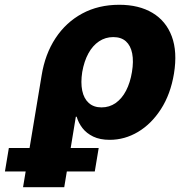

<svg xmlns="http://www.w3.org/2000/svg" viewBox="-119 -568 771 792"><path d="M-23.9 204.1 52.7 -256.8Q66.9 -345.2 110.1 -410.6Q153.3 -476.1 220.2 -512.2Q287.1 -548.3 373 -548.3Q454.1 -548.3 510 -514.9Q565.9 -481.4 589.6 -418Q613.3 -354.5 598.6 -264.2Q584.5 -179.2 544.9 -117.9Q505.4 -56.6 450.4 -23.9Q395.5 8.8 333.5 8.8Q293.5 8.8 265.6 -4.6Q237.8 -18.1 221.2 -39.6Q204.6 -61 197.3 -86.4H193.8L146 204.1ZM299.8 -125Q332.5 -125 358.2 -143.1Q383.8 -161.1 400.9 -193.8Q418 -226.6 425.3 -271Q432.6 -314.9 426.3 -347.4Q419.9 -379.9 400.4 -397.5Q380.9 -415 348.1 -415Q315.9 -415 289.6 -397.5Q263.2 -379.9 245.6 -347.7Q228 -315.4 220.2 -271Q213.4 -227.1 220.2 -194.1Q227.1 -161.1 247.3 -143.1Q267.6 -125 299.8 -125ZM-98.6 139.2 -82.5 42.5H288.1L272 139.2Z"/></svg>

Font: Inter 17pt ExtraBold
Style: Italic
Weight: 800
Italic angle: -9.3988°
Version: Version 4.001;git-66647c0bb